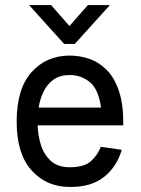

<svg xmlns="http://www.w3.org/2000/svg" viewBox="-20 -730 557 760"><path d="M234 -556 95 -710H182L255 -627L328 -710H415L276 -556ZM379 -149 462 -137Q442 -69 391 -29Q340 11 256 10Q164 10 105 -55.5Q46 -121 46 -248Q46 -379 105 -444.5Q164 -510 256 -510Q297 -510 335 -496.5Q373 -483 403.5 -452Q434 -421 451.5 -367.5Q469 -314 468 -234H129Q130 -194 142 -156Q154 -118 181.5 -93Q209 -68 256 -68Q314 -68 340.5 -92.5Q367 -117 379 -149ZM256 -433Q217 -433 192 -415Q167 -397 152.5 -367.5Q138 -338 133 -304H380Q370 -377 335.5 -405Q301 -433 256 -433Z"/></svg>

Font: Haskoy Medium
Style: Regular
Weight: 500
Designer: Ertekin Erdin
Foundry: Ertekin Erdin
Version: Version 1.500; ttfautohint (v1.8.3)